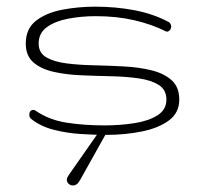

<svg xmlns="http://www.w3.org/2000/svg" viewBox="-20 -404 617 582"><path d="M301.3 4.9Q266.6 4.9 224.6 2.2Q182.6 -0.5 143.3 -10.5Q104 -20.5 75.7 -42.5Q68.8 -47.9 68.8 -55.2Q68.8 -70.8 81.5 -70.8Q85.4 -70.8 87.4 -68.8Q128.4 -40.5 181.6 -32.2Q234.9 -23.9 296.4 -23.9Q345.2 -23.9 388.2 -30.8Q431.2 -37.6 457.8 -54.7Q484.4 -71.8 484.4 -102.1Q484.4 -131.8 461.2 -146.5Q438 -161.1 400.1 -166.5Q362.3 -171.9 316.9 -172.9Q271.5 -173.8 225.8 -175.8Q180.2 -177.7 142.3 -186.3Q104.5 -194.8 81.3 -214.8Q58.1 -234.9 58.1 -272Q58.1 -316.9 89.1 -341.1Q120.1 -365.2 168.5 -374.5Q216.8 -383.8 268.6 -383.8Q331.1 -383.8 387.5 -373Q443.8 -362.3 490.2 -337.9Q498 -333.5 499 -324.2Q499 -317.9 495.1 -313Q491.2 -308.1 486.3 -308.1Q483.4 -308.1 482.4 -309.1Q440.9 -330.1 387.7 -342.5Q334.5 -355 270.5 -355Q226.6 -355 186.8 -347.4Q147 -339.8 122.1 -321.8Q97.2 -303.7 97.2 -272Q97.2 -243.7 120.4 -230.2Q143.6 -216.8 181.4 -211.9Q219.2 -207 264.9 -206.1Q310.5 -205.1 356 -202.6Q401.4 -200.2 439.2 -190.9Q477.1 -181.6 500.2 -160.9Q523.4 -140.1 523.4 -102.1Q523.4 -62 491.9 -38.8Q460.4 -15.6 409.7 -5.4Q358.9 4.9 301.3 4.9ZM201.7 158.2Q193.4 158.2 188 153.1Q182.6 147.9 182.6 141.1Q182.6 135.3 187.5 127.9L280.3 -4.9Q286.6 -14.2 293 -14.2Q301.8 -14.2 301.8 -3.4Q301.8 0.5 299.8 3.9L223.1 141.1Q217.3 151.4 212.2 154.8Q207 158.2 201.7 158.2Z"/></svg>

Font: Gruppo
Style: Regular
Weight: 400
Designer: Vernon Adams
Foundry: Vernon Adams
Version: Version 1.001; ttfautohint (v1.8.4.7-5d5b);gftools[0.9.28]